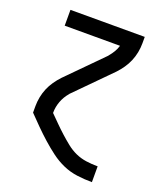

<svg xmlns="http://www.w3.org/2000/svg" viewBox="-136 -609 772 913"><g transform="rotate(20 250.0 -152.5)"><path d="M437 215Q400 215 362.5 210Q325 205 291 190Q257 175 227 152.5Q197 130 169 105Q141 80 114.5 53.5Q88 27 62 0V-33Q62 -56 66.5 -79Q71 -102 80 -123.5Q89 -145 102.5 -164.5Q116 -184 132 -201L304 -375Q305 -376 306 -377Q307 -378 307 -379L308 -380Q319 -393 328 -408Q337 -423 342 -440H62V-520H438V-488Q438 -464 433.5 -441Q429 -418 420 -396.5Q411 -375 397.5 -355.5Q384 -336 368 -319L196 -145Q195 -144 194 -143Q193 -142 193 -141L192 -140Q173 -118 162.5 -90Q152 -62 152 -33V-31Q172 -11 192.5 9.5Q213 30 234 49Q255 68 277.5 86Q300 104 325.5 115.5Q351 127 379.5 131Q408 135 437 135H438V215Z"/></g></svg>

Font: Iosevka Curly Medium
Style: Regular
Weight: 500
Monospace: yes
Designer: Belleve Invis
Foundry: Belleve Invis
Version: Version 22.1.2; ttfautohint (v1.8.4)